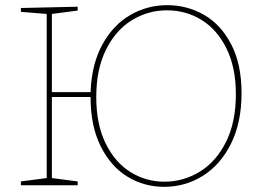

<svg xmlns="http://www.w3.org/2000/svg" viewBox="-20 -718 1034 744"><path d="M916 -357Q916 -244 875.5 -162Q835 -80 766.5 -37Q698 6 616 6Q539 6 474.5 -33Q410 -72 370.5 -150.5Q331 -229 331 -341V-342H181V-28L281 -15V0H61V-15L161 -28V-664L61 -672V-687L281 -692V-677L181 -664V-361H331Q335 -470 377 -546Q419 -622 485 -660Q551 -698 628 -698Q705 -698 770.5 -660.5Q836 -623 876 -546Q916 -469 916 -357ZM894 -353Q894 -457 857.5 -530.5Q821 -604 760.5 -641Q700 -678 627 -678Q554 -678 491.5 -640Q429 -602 391 -526Q353 -450 353 -342Q353 -236 389.5 -162Q426 -88 486 -51Q546 -14 617 -14Q691 -14 754.5 -53Q818 -92 856 -168.5Q894 -245 894 -353Z"/></svg>

Font: Bitter Pro Thin
Style: Regular
Weight: 250
Designer: Sol Matas, and Bitter project Authors
Foundry: Sol Matas
Version: Version 1.010